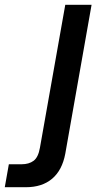

<svg xmlns="http://www.w3.org/2000/svg" viewBox="-147 -577 430 803"><path d="M-127 206 -110 110H-57Q-26 110 -6.5 95.5Q13 81 20 41L126 -557H236L126 66Q113 135 71 170.5Q29 206 -39 206Z"/></svg>

Font: Open Sauce Sans Medium Italic
Style: Regular
Weight: 500
Italic angle: -10°
Designer: Alfredo Marco Pradil
Foundry: Creative Sauce Fz LLC
Version: Version 1.477